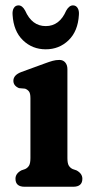

<svg xmlns="http://www.w3.org/2000/svg" viewBox="-20 -712 361 732"><path d="M237 -448.5V-109.5Q237 -89.5 242.2 -80.8Q247.5 -72 257 -67.5L271.5 -62.5Q294 -50.5 294 -30.5Q294 0 259 0H74Q39 0 39 -30.5Q39 -50.5 61.5 -62.5L76 -67.5Q85.5 -72 90.8 -80.8Q96 -89.5 96 -109.5V-338Q96 -356 90.5 -363.2Q85 -370.5 75.5 -374L52.5 -376Q31 -385 31 -404Q31 -426 61.5 -437.5L150.5 -470Q168 -476.5 180.5 -480Q193 -483.5 206.5 -483.5Q220.5 -483.5 228.8 -473.8Q237 -464 237 -448.5ZM154.4 -612.5Q207 -612.5 232.4 -671.5Q243.7 -691.5 258.3 -691.5Q269.6 -691.5 275.9 -681.5Q282.2 -671.5 280.8 -655Q277.1 -593 241.4 -558.5Q205.6 -524 154.4 -524Q103.2 -524 67.5 -558.5Q31.7 -593 28 -655Q26.6 -671.5 32.7 -681.5Q38.8 -691.5 50.5 -691.5Q65.1 -691.5 75.9 -671.5Q101.8 -612.5 154.4 -612.5Z"/></svg>

Font: Fraunces 9pt SuperSoft SemiBold
Style: Regular
Weight: 600
Version: Version 1.000;[0bf87f6ff]